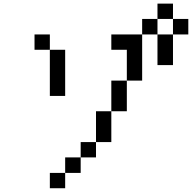

<svg xmlns="http://www.w3.org/2000/svg" viewBox="-20 -879 1040 1040"><path d="M583 -609.4V-692.4H750V-442.4H667V-609.4ZM167 -609.4V-692.4H250V-609.4ZM833 -692.4H750V-776.4H833ZM833 -692.4H917V-526.4H833ZM917 -692.4V-776.4H833V-859.4H917V-776.4H1000V-692.4ZM667 -442.4V-276.4H583V-442.4ZM583 -276.4V-109.4H500V-276.4ZM500 -109.4V-26.4H417V-109.4ZM417 -26.4V57.6H333V-26.4ZM333 57.6V140.6H250V57.6ZM250 -609.4H333V-359.4H250Z"/></svg>

Font: KH Dot kagurazaka 12
Style: Regular
Weight: 400
Designer: Original version for X68000 by Keitarou Hiraki (http://hp.vector.co.jp/authors/VA000874/) / TrueType conversion by Homem
Version: Version 1.00.20150527